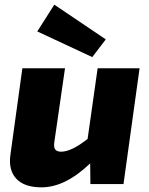

<svg xmlns="http://www.w3.org/2000/svg" viewBox="-20 -790 641 824"><path d="M376 -545 140 -655 213 -770 434 -621ZM579 -497 510 0H368L367 -89Q260 14 158 14Q84 14 49.5 -23.5Q15 -61 25 -128L76 -497H259L213 -179Q210 -157 217.5 -148Q225 -139 242 -139Q287 -139 356 -194L399 -497Z"/></svg>

Font: Exo 2.0 Extra Bold
Style: Italic
Weight: 800
Italic angle: -8°
Designer: Natanael Gama
Version: Version 1.001;PS 001.001;hotconv 1.0.70;makeotf.lib2.5.58329